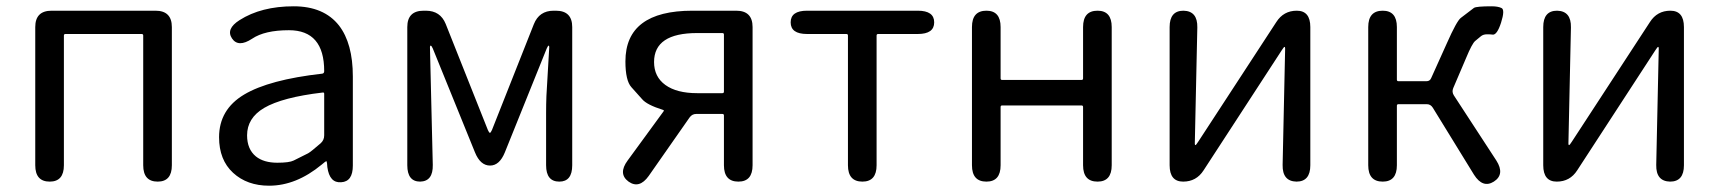

<svg xmlns="http://www.w3.org/2000/svg" viewBox="-20 -577 5462 610"><path d="M138 0Q92 0 92 -52V-491Q92 -543 144 -543H474Q526 -543 526 -491V-52Q526 0 481 0Q435 0 435 -52V-464Q435 -469 430 -469H188Q183 -469 183 -464V-52Q183 0 138 0Z M835 13Q765 13 720.5 -28Q676 -69 676 -141Q676 -229 755.5 -276.5Q835 -324 1004 -343Q1010 -344 1010 -351Q1010 -481 898 -481Q821 -481 781 -454Q737 -425 717 -455Q697 -485 741 -513Q810 -557 913 -557Q1009 -557 1057 -496Q1101 -439 1101 -334V-51Q1101 0 1064 2Q1027 5 1020 -46L1019 -58Q1018 -65 1016.5 -65Q1015 -65 1002 -54Q921 13 835 13ZM861 -60Q899 -60 913 -67Q936 -78 959 -90Q968 -95 999 -122Q1010 -132 1010 -147V-279Q1010 -284 1005 -283Q877 -268 819 -234Q765 -202 765 -147Q765 -103 793 -80Q818 -60 861 -60Z M1315 0Q1274 0 1274 -52V-491Q1274 -543 1326 -543H1333Q1379 -543 1396 -501L1530 -164Q1534 -155 1536.5 -155Q1539 -155 1543 -164L1676 -500Q1693 -543 1739 -543H1746Q1798 -543 1798 -491V-52Q1798 0 1757 0Q1715 0 1715 -52V-218Q1715 -245 1716 -272L1725 -427Q1725 -432 1723 -432Q1721 -432 1717 -423L1584 -93Q1567 -51 1537 -51Q1506 -51 1489 -93L1355 -423Q1351 -432 1348.5 -432Q1346 -432 1346 -427L1355 -53Q1356 -1 1315 0Z M1977 0Q1943 -25 1974 -67L2088 -223Q2091 -227 2086 -228Q2035 -244 2020 -262Q2003 -281 1986 -300Q1967 -321 1967 -382Q1967 -543 2180 -543H2319Q2371 -543 2371 -491V-52Q2371 0 2326 0Q2280 0 2280 -52V-210Q2280 -215 2275 -215H2192Q2179 -215 2171 -204L2041 -18Q2011 24 1977 0ZM2195 -281H2275Q2280 -281 2280 -286V-467Q2280 -472 2275 -472H2195Q2058 -472 2058 -380Q2058 -333 2094 -307Q2130 -281 2195 -281Z M2720 0Q2674 0 2674 -52V-464Q2674 -469 2669 -469H2544Q2492 -469 2492 -506Q2492 -543 2544 -543H2896Q2948 -543 2948 -506Q2948 -469 2896 -469H2770Q2765 -469 2765 -464V-52Q2765 0 2720 0Z M3114 0Q3068 0 3068 -52V-491Q3068 -543 3114 -543Q3159 -543 3159 -491V-328Q3159 -323 3164 -323H3416Q3421 -323 3421 -328V-491Q3421 -543 3467 -543Q3512 -543 3512 -491V-52Q3512 0 3467 0Q3421 0 3421 -52V-237Q3421 -242 3416 -242H3164Q3159 -242 3159 -237V-52Q3159 0 3114 0Z M3739 0Q3696 0 3696 -52V-491Q3696 -543 3740 -543Q3785 -542 3784 -490L3776 -121Q3776 -116 3778 -116Q3780 -116 3787 -127L4035 -507Q4058 -543 4100 -543Q4143 -543 4143 -491V-52Q4143 0 4099 0Q4054 -1 4055 -53L4063 -423Q4063 -428 4061 -428Q4059 -428 4052 -417L3804 -36Q3781 0 3739 0Z M4373 0Q4327 0 4327 -52V-491Q4327 -543 4373 -543Q4418 -543 4418 -491V-324Q4418 -319 4423 -319H4512Q4523 -319 4527 -329L4577 -440Q4608 -510 4621 -520Q4642 -536 4663 -552Q4671 -557 4719 -557Q4739 -557 4750.5 -551.5Q4762 -546 4749 -505Q4736 -465 4722 -467Q4717 -468 4704.5 -468Q4692 -468 4684.5 -461.5Q4677 -455 4667 -447Q4657 -439 4638 -393L4597 -297Q4592 -285 4599 -274L4734 -67Q4762 -23 4726 0Q4691 22 4663 -22L4532 -235Q4525 -246 4513 -246H4423Q4418 -246 4418 -241V-52Q4418 0 4373 0Z M4926 0Q4883 0 4883 -52V-491Q4883 -543 4927 -543Q4972 -542 4971 -490L4963 -121Q4963 -116 4965 -116Q4967 -116 4974 -127L5222 -507Q5245 -543 5287 -543Q5330 -543 5330 -491V-52Q5330 0 5286 0Q5241 -1 5242 -53L5250 -423Q5250 -428 5248 -428Q5246 -428 5239 -417L4991 -36Q4968 0 4926 0Z"/></svg>

Font: Resource Han Rounded CN
Style: Regular
Weight: 400
Designer: Cyano Hao (round all glyphs); Ryoko NISHIZUKA  (kana, bopomofo & ideographs); Paul D. Hunt (Latin, Greek & Cyrillic); Sa
Foundry: Cyano Hao
Version: 0.990